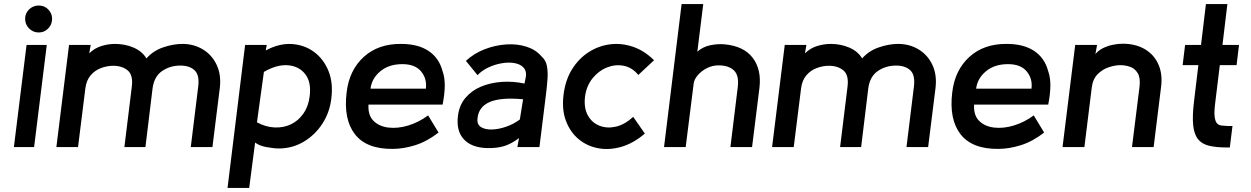

<svg xmlns="http://www.w3.org/2000/svg" viewBox="-20 -720 6123 940"><path d="M170 -561Q142 -561 122.5 -580.5Q103 -600 103 -628Q103 -655 122.5 -674Q142 -693 170 -693Q197 -693 216 -674Q235 -655 235 -628Q235 -600 216 -580.5Q197 -561 170 -561ZM147 0H48L110 -500H209Z M1020 0H914L950 -293Q958 -351 933.5 -375Q909 -399 863 -399Q813 -399 774 -372.5Q735 -346 727 -288L692 0H589L625 -293Q633 -352 605.5 -375Q578 -398 534 -398Q505 -398 475 -387Q445 -376 424 -351.5Q403 -327 398 -288L362 0H256L318 -500H424L417 -459Q444 -485 477.5 -495Q511 -505 543 -505Q592 -505 634 -487Q676 -469 697 -434Q729 -471 778.5 -488Q828 -505 873 -505Q929 -505 973.5 -478Q1018 -451 1041 -402Q1064 -353 1056 -288Z M1200 200H1094L1180 -500H1286L1281 -473Q1346 -508 1407.5 -504.5Q1469 -501 1516.5 -466.5Q1564 -432 1588 -373Q1612 -314 1602 -237Q1594 -169 1558 -114Q1522 -59 1467.5 -26.5Q1413 6 1348 7Q1322 7 1286 0.5Q1250 -6 1229 -22ZM1238 -121Q1281 -98 1324.5 -96Q1368 -94 1404.5 -111.5Q1441 -129 1465.5 -164Q1490 -199 1496 -248Q1505 -318 1474.5 -357Q1444 -396 1390 -400.5Q1336 -405 1272 -368Z M2147 -208H1784Q1781 -156 1808.5 -128.5Q1836 -101 1881.5 -95.5Q1927 -90 1978.5 -105.5Q2030 -121 2076 -155L2127 -71Q2070 -27 2012.5 -9Q1955 9 1902 9Q1774 10 1717.5 -63Q1661 -136 1677 -268Q1690 -377 1761 -441.5Q1832 -506 1944 -505Q2026 -505 2077.5 -471Q2129 -437 2146 -374Q2158 -341 2157.5 -300Q2157 -259 2147 -208ZM1950 -406Q1884 -406 1842 -371Q1800 -336 1794 -286H2065Q2071 -335 2041.5 -370.5Q2012 -406 1950 -406Z M2365 5Q2289 3 2251 -38Q2213 -79 2222 -152Q2228 -204 2258 -240Q2288 -276 2334 -295.5Q2380 -315 2435.5 -319Q2491 -323 2548 -311L2555 -347Q2558 -375 2541.5 -391Q2525 -407 2496.5 -411.5Q2468 -416 2434.5 -410Q2401 -404 2369.5 -389Q2338 -374 2318 -352L2261 -422Q2301 -459 2353 -479Q2405 -499 2458.5 -502.5Q2512 -506 2557.5 -491.5Q2603 -477 2631 -444Q2652 -426 2657.5 -397.5Q2663 -369 2660.5 -333.5Q2658 -298 2653 -258L2621 0H2513L2521 -44Q2484 -16 2449 -5Q2414 6 2365 5ZM2525 -135 2541 -234Q2433 -244 2378.5 -221Q2324 -198 2318 -142Q2314 -111 2334.5 -98Q2355 -85 2388.5 -86Q2422 -87 2459 -100Q2496 -113 2525 -135Z M3137 -66Q3081 -18 3021.5 -1Q2962 16 2907.5 5.5Q2853 -5 2812 -39.5Q2771 -74 2750.5 -129Q2730 -184 2739 -256Q2748 -329 2781 -381.5Q2814 -434 2862.5 -465Q2911 -496 2967 -503Q3023 -510 3079 -491Q3135 -472 3182 -425L3105 -353Q3075 -390 3033.5 -398Q2992 -406 2951 -389.5Q2910 -373 2880.5 -336Q2851 -299 2844 -246Q2838 -191 2858 -155Q2878 -119 2915 -104.5Q2952 -90 2995.5 -100Q3039 -110 3080 -148Z M3662 0H3556L3592 -294Q3599 -351 3573 -375.5Q3547 -400 3498 -400Q3467 -400 3440 -386Q3413 -372 3395.5 -351Q3378 -330 3376 -310L3337 0H3231L3317 -700H3423L3394 -467Q3421 -491 3457.5 -498.5Q3494 -506 3528 -503Q3622 -494 3665.5 -436.5Q3709 -379 3698 -289Z M4524 0H4418L4454 -293Q4462 -351 4437.5 -375Q4413 -399 4367 -399Q4317 -399 4278 -372.5Q4239 -346 4231 -288L4196 0H4093L4129 -293Q4137 -352 4109.5 -375Q4082 -398 4038 -398Q4009 -398 3979 -387Q3949 -376 3928 -351.5Q3907 -327 3902 -288L3866 0H3760L3822 -500H3928L3921 -459Q3948 -485 3981.5 -495Q4015 -505 4047 -505Q4096 -505 4138 -487Q4180 -469 4201 -434Q4233 -471 4282.5 -488Q4332 -505 4377 -505Q4433 -505 4477.5 -478Q4522 -451 4545 -402Q4568 -353 4560 -288Z M5112 -208H4749Q4746 -156 4773.5 -128.5Q4801 -101 4846.5 -95.5Q4892 -90 4943.5 -105.5Q4995 -121 5041 -155L5092 -71Q5035 -27 4977.5 -9Q4920 9 4867 9Q4739 10 4682.5 -63Q4626 -136 4642 -268Q4655 -377 4726 -441.5Q4797 -506 4909 -505Q4991 -505 5042.5 -471Q5094 -437 5111 -374Q5123 -341 5122.5 -300Q5122 -259 5112 -208ZM4915 -406Q4849 -406 4807 -371Q4765 -336 4759 -286H5030Q5036 -335 5006.5 -370.5Q4977 -406 4915 -406Z M5628 0H5522L5559 -296Q5564 -339 5550 -362Q5536 -385 5512.5 -393Q5489 -401 5465 -401Q5440 -401 5409 -391Q5378 -381 5354 -357Q5330 -333 5325 -291L5289 0H5182L5244 -500H5351L5343 -455Q5356 -472 5378.5 -483.5Q5401 -495 5427 -500.5Q5453 -506 5476 -506Q5539 -506 5584.5 -479.5Q5630 -453 5651.5 -404.5Q5673 -356 5664 -291Z M5826 -226 5847 -401H5770L5782 -500H5860L5884 -700H5989L5965 -500H6046L6034 -401H5952L5930 -221Q5924 -175 5926.5 -151Q5929 -127 5937.5 -117Q5946 -107 5960 -105.5Q5974 -104 5992 -103H6014L6001 2H5986Q5934 2 5899 -6.5Q5864 -15 5845 -39Q5826 -63 5821.5 -108Q5817 -153 5826 -226Z"/></svg>

Font: Kulim Park SemiBold
Style: Italic
Weight: 600
Italic angle: -8°
Designer: Noponies / Dale Sattler
Foundry: Noponies
Version: Version 1.000; ttfautohint (v1.8.3)